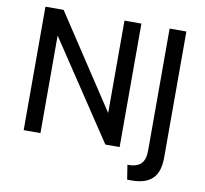

<svg xmlns="http://www.w3.org/2000/svg" viewBox="-92 -800 1142 1072"><g transform="rotate(10 479.5 -264.0)"><path d="M80 0V-700H183L528 -176V-700H624V0H543L175 -553V0ZM697 172 684 90Q738 90 761 66.5Q784 43 784 -8V-700H879V14Q879 96 840.5 134Q802 172 723 172Z"/></g></svg>

Font: Cabin VF Beta
Style: Regular
Weight: 400
Designer: Pablo Impallari
Foundry: Pablo Impallari. http://www.impallari.com Igino Marini. http://www.ikern.com
Version: Version 2.200